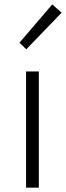

<svg xmlns="http://www.w3.org/2000/svg" viewBox="-20 -861 303 881"><path d="M99.6 0V-533.2H158.2V0ZM100.6 -634.8 69.3 -665 219.7 -840.8 262.7 -802.7Z"/></svg>

Font: Taipei Sans TC Beta Light
Style: Regular
Weight: 300
Designer: JT Foundry
Foundry: JT Foundry
Version: Version 1.000